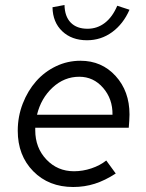

<svg xmlns="http://www.w3.org/2000/svg" viewBox="-20 -739 585 768"><path d="M51 0ZM443 -45Q400 -17 359 -4Q318 9 273 9Q175 9 113 -54Q51 -117 51 -216Q51 -273 71 -324.5Q91 -376 124.5 -414Q158 -452 204 -474Q250 -496 302 -496Q387 -496 442.5 -435Q498 -374 498 -281Q498 -268 497 -255Q496 -242 495 -228H121V-218Q121 -148 165.5 -101Q210 -54 276 -54Q311 -54 345.5 -65.5Q380 -77 405 -97ZM297 -432Q237 -432 190.5 -389Q144 -346 128 -280H430Q431 -343 392.5 -387.5Q354 -432 297 -432ZM330 -624Q369 -624 399.5 -647.5Q430 -671 449 -716L498 -700Q473 -643 428.5 -610.5Q384 -578 328 -578Q267 -578 229 -614Q191 -650 190 -710L238 -719Q239 -673 263 -648.5Q287 -624 330 -624Z"/></svg>

Font: Red Hat Text
Style: Italic
Weight: 400
Italic angle: -12°
Designer: Pentagram / MCKL
Foundry: Pentagram / MCKL
Version: Version 1.005; Red Hat Text Italic